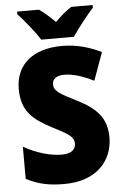

<svg xmlns="http://www.w3.org/2000/svg" viewBox="-61 -1063 655 1023"><g transform="rotate(-5 266.0 -551.5)"><path d="M185 -860H360C388 -903 443 -971 474 -1006V-1020H360C330 -1001 304 -978 272 -947C240 -978 216 -1000 187 -1020H70V-1006C103 -971 160 -902 185 -860ZM502 -310C502 -415 447 -468 350 -518C253 -566 227 -582 227 -617C227 -643 246 -663 291 -663C337 -663 391 -646 448 -617L502 -766C442 -795 373 -817 293 -817C140 -817 43 -742 43 -608C43 -488 105 -440 203 -389C290 -345 316 -328 316 -293C316 -262 293 -240 241 -240C183 -240 107 -261 38 -300V-128C104 -95 158 -83 242 -83C416 -83 502 -187 502 -310Z"/></g></svg>

Font: Noto Sans Kannada UI SemiCondensed Black
Style: Regular
Weight: 900
Width: 4
Designer: Jelle Bosma - Monotype Design Team
Foundry: Monotype Imaging Inc.
Version: Version 2.005